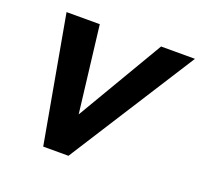

<svg xmlns="http://www.w3.org/2000/svg" viewBox="-93 -593 733 697"><g transform="rotate(20 274.0 -244.0)"><path d="M139.2 0 51.8 -487.8H180.2L220.2 -153.8L417 -487.8H547.9L236.8 0Z"/></g></svg>

Font: HK Grotesk Legacy
Style: Bold Italic
Weight: 700
Italic angle: -13°
Designer: Alfredo Marco Pradil
Foundry: Hanken Design Co.
Version: Version 2.022;PS 002.022;hotconv 1.0.88;makeotf.lib2.5.64775